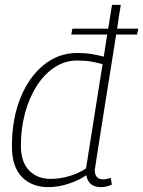

<svg xmlns="http://www.w3.org/2000/svg" viewBox="-20 -760 589 790"><path d="M395 10Q344 10 335 -39Q307 -19 263.5 -4.5Q220 10 179 10Q111 10 70 -32Q29 -74 29 -158Q29 -269 63.5 -355.5Q98 -442 159 -492Q220 -542 298 -542Q332 -542 358 -537.5Q384 -533 407 -527L421 -618H273L278 -642H425L441 -740H477Q473 -715 469 -690.5Q465 -666 462 -642H549L544 -618H458Q440 -504 424 -404.5Q408 -305 396 -228.5Q384 -152 377 -107.5Q370 -63 370 -61Q370 -22 404 -22Q413 -22 421 -24Q429 -26 436 -28L440 0Q417 10 395 10ZM188 -24Q227 -24 265.5 -35.5Q304 -47 334 -67L402 -496Q381 -502 356 -506.5Q331 -511 298 -511Q248 -511 205.5 -483.5Q163 -456 131.5 -407Q100 -358 83 -294.5Q66 -231 66 -160Q66 -94 99.5 -59Q133 -24 188 -24Z"/></svg>

Font: Georama ExtraLight
Style: Italic
Weight: 200
Italic angle: -9°
Designer: Jean-Baptiste Levee
Foundry: Production Type
Version: Version 1.000